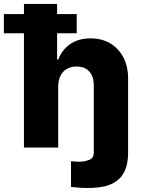

<svg xmlns="http://www.w3.org/2000/svg" viewBox="-66 -747 724 972"><path d="M408.7 25.4V0H582.5V25.4Q582.5 79.6 566.9 115.2Q551.8 149.9 523.4 169.9Q494.1 190.4 459 197.3Q422.4 204.6 379.9 204.6Q347.7 204.6 329.6 202.6Q328.6 202.6 293.5 199.2V68.8Q297.4 69.3 304 70.1Q310.5 70.8 313.5 70.8Q326.2 71.8 334 71.8Q359.9 71.8 385.3 62.5Q408.7 53.7 408.7 25.4ZM228.5 -311V0H55.2V-727.1H223.1V-445.3H229Q247.1 -494.6 289.6 -523.9Q331.5 -552.7 392.6 -552.7Q449.2 -552.7 492.7 -527.3Q534.7 -502 559.1 -455.6Q583 -408.2 582.5 -347.7V0H408.7V-313.5Q409.2 -358.4 386.2 -384.8Q363.8 -410.2 320.8 -410.2Q293.5 -410.2 272.9 -398.4Q251 -385.3 240.7 -364.3Q229.5 -342.8 228.5 -311ZM322.3 -578.6H-46.4V-675.8H322.3Z"/></svg>

Font: My Font
Style: Regular
Weight: 500
Designer: Rasmus Andersson
Foundry: rsms
Version: Version 0.001